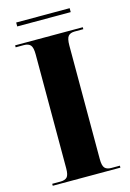

<svg xmlns="http://www.w3.org/2000/svg" viewBox="-124 -882 637 943"><g transform="rotate(-15 194.5 -410.5)"><path d="M23 0V-10H65Q88 -10 98.5 -21Q109 -32 109 -66V-645Q109 -680 98.5 -692Q88 -704 65 -704H23V-714H367V-704H323Q301 -704 290.5 -692Q280 -680 280 -644V-67Q280 -33 290.5 -21.5Q301 -10 323 -10H367V0ZM57 -801V-821H329V-801Z"/></g></svg>

Font: Noto Serif Display SemiCondensed ExtraBold
Style: Regular
Weight: 800
Width: 4
Designer: Monotype Design Team
Foundry: Monotype Imaging Inc.
Version: Version 2.009